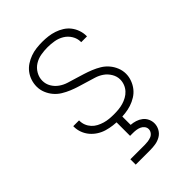

<svg xmlns="http://www.w3.org/2000/svg" viewBox="-220 -624 939 939"><g transform="rotate(-45 250.0 -154.0)"><path d="M249 8Q228 8 207 5.5Q186 3 165.5 -3Q145 -9 127 -20.5Q109 -32 95.5 -48Q82 -64 74.5 -84Q67 -104 67 -125Q67 -126 67 -127Q67 -128 67 -129H107Q107 -128 107 -127.5Q107 -127 107 -127Q107 -110 113 -95Q119 -80 130 -68Q141 -56 155.5 -48.5Q170 -41 185.5 -36.5Q201 -32 217 -30.5Q233 -29 249 -29Q265 -29 281 -30.5Q297 -32 312.5 -36.5Q328 -41 342.5 -49Q357 -57 368 -69Q379 -81 385 -96.5Q391 -112 391 -128Q391 -150 379 -170Q367 -190 349 -202.5Q331 -215 309.5 -221.5Q288 -228 266.5 -234.5Q245 -241 223.5 -247.5Q202 -254 181.5 -262.5Q161 -271 142 -282.5Q123 -294 108.5 -311Q94 -328 85.5 -349Q77 -370 77 -392Q77 -413 83.5 -433Q90 -453 102.5 -469.5Q115 -486 132.5 -497.5Q150 -509 169.5 -516Q189 -523 209.5 -525.5Q230 -528 251 -528Q272 -528 292 -525.5Q312 -523 331.5 -516.5Q351 -510 368.5 -499Q386 -488 398.5 -472Q411 -456 418 -436Q425 -416 425 -396Q425 -395 425 -394Q425 -393 425 -392H385Q385 -393 385 -393.5Q385 -394 385 -395Q385 -418 372.5 -438.5Q360 -459 340 -471Q320 -483 297 -487Q274 -491 251 -491Q228 -491 204.5 -487Q181 -483 161 -470.5Q141 -458 129 -437Q117 -416 117 -393Q117 -370 128.5 -350.5Q140 -331 158.5 -318Q177 -305 198.5 -298.5Q220 -292 241.5 -285.5Q263 -279 284 -272.5Q305 -266 326 -257.5Q347 -249 366 -237.5Q385 -226 399.5 -209Q414 -192 422.5 -171Q431 -150 431 -128Q431 -107 423.5 -86.5Q416 -66 403 -49.5Q390 -33 371.5 -21.5Q353 -10 333 -3.5Q313 3 291.5 5.5Q270 8 249 8ZM150 220V183H250Q261 183 272 181.5Q283 180 293.5 176Q304 172 311 162.5Q318 153 318 142Q318 131 311 122Q304 113 293.5 108.5Q283 104 272 102.5Q261 101 250 101H230V0H270V65Q286 66 302 71Q318 76 331 86Q344 96 351 111Q358 126 358 142Q358 161 348.5 178Q339 195 322.5 204.5Q306 214 287.5 217Q269 220 250 220Z"/></g></svg>

Font: Zed Sans Extralight
Style: Regular
Weight: 200
Designer: Belleve Invis
Foundry: Belleve Invis
Version: Version 1.0.0; ttfautohint (v1.8.4)